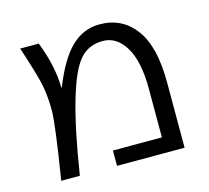

<svg xmlns="http://www.w3.org/2000/svg" viewBox="-83 -626 784 721"><g transform="rotate(-15 309.5 -265.0)"><path d="M49.8 -519.5H122.1Q160.2 -420.9 161.1 -338.9L163.1 -337.9Q203.1 -439.5 250.5 -484.9Q297.9 -530.3 360.4 -530.3Q448.2 -530.3 499 -461.9Q549.8 -393.6 549.8 -254.9V0H287.1V-59.6H477.5V-248Q477.5 -355.5 443.8 -411.1Q410.2 -466.8 356.4 -466.8Q302.7 -466.8 269.5 -430.7Q198.2 -354.5 142.6 0H70.3Q104.5 -212.9 104.5 -263.7Q104.5 -314.5 96.7 -357.9Q88.9 -401.4 49.8 -519.5Z"/></g></svg>

Font: GenEi M Gothic v2 Regular
Style: Regular
Weight: 400
Version: Version 2.0